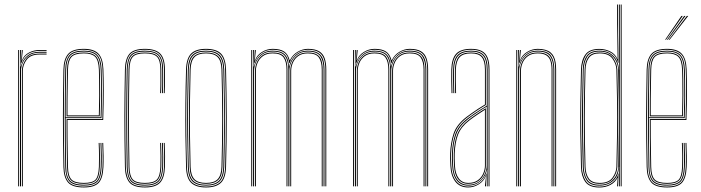

<svg xmlns="http://www.w3.org/2000/svg" viewBox="-20 -820 3086 845"><path d="M68 0V-600H72V-590L70 -527.8H72Q78.5 -556.8 99.8 -574.4Q121 -592 154.2 -592Q162 -592 169.6 -592Q177.2 -592 185 -592V-588Q177.2 -588 169.6 -588Q162 -588 154.2 -588Q124.8 -588 106.8 -575.2Q88.8 -562.5 80.6 -544.1Q72.5 -525.8 72.5 -508.8V0ZM60 0V-600H64V0ZM76.5 0V-508.8Q76.5 -534.2 93.9 -559.1Q111.2 -584 154.2 -584Q162 -584 169.6 -584Q177.2 -584 185 -584V-580Q177.2 -580 169.6 -580Q162 -580 154.2 -580Q114.2 -580 97.4 -556.9Q80.5 -533.8 80.5 -508.8V0ZM72 -542.5 75.8 -594V-600H80V-595.2L75.8 -555.5H76.8Q86.2 -577.8 107.8 -588.9Q129.2 -600 154.2 -600Q162 -600 169.6 -600Q177.2 -600 185 -600V-596Q177.2 -596 169.6 -596Q162 -596 154.2 -596Q126.2 -596 104.6 -583.1Q83 -570.2 74 -542.5Z M349.2 5Q297.8 5 279 -17.4Q260.2 -39.8 259.2 -85Q258 -151 257.4 -205.6Q256.8 -260.2 256.9 -309.5Q257 -358.8 257.6 -408.4Q258.2 -458 259.2 -514Q260.2 -559.5 279.5 -582.2Q298.8 -605 349.2 -605Q393.2 -605 413.2 -584Q433.2 -563 435 -515.8Q435.8 -498.5 436.1 -475.2Q436.5 -452 436.6 -423.6Q436.8 -395.2 436.1 -362.1Q435.5 -329 434.2 -292H277Q277 -249.2 277.2 -216.1Q277.5 -183 278.1 -152Q278.8 -121 279.2 -85.2Q280 -45.8 294.4 -30.4Q308.8 -15 349.2 -15Q386 -15 399.8 -28.9Q413.5 -42.8 415.2 -85.8Q416 -103.2 415.9 -131Q415.8 -158.8 414.2 -191H418.2Q419.8 -160 419.9 -131.6Q420 -103.2 419.2 -85.8Q417.5 -40.8 402.2 -25.9Q387 -11 349.2 -11Q307 -11 291.5 -27.4Q276 -43.8 275.2 -85.2Q274.8 -117.8 274.1 -149.5Q273.5 -181.2 273.2 -216.9Q273 -252.5 273 -296H430.5Q431.8 -336 432.2 -369.4Q432.8 -402.8 432.8 -429.9Q432.8 -457 432.2 -478.4Q431.8 -499.8 431 -515.8Q429.2 -565.5 408.2 -583.2Q387.2 -601 349.2 -601Q300.5 -601 282.4 -579.5Q264.2 -558 263.2 -514Q262.2 -458.8 261.6 -407.4Q261 -356 261 -304.9Q261 -253.8 261.5 -199.8Q262 -145.8 263.2 -85Q264.2 -40 282.5 -19.5Q300.8 1 349.2 1Q392 1 410.5 -17.1Q429 -35.2 431.2 -85.2Q431.8 -96.5 431.9 -113.2Q432 -130 431.6 -150.1Q431.2 -170.2 430.2 -191H434.2Q435.5 -162.2 435.9 -133.9Q436.2 -105.5 435.2 -85Q433 -34.8 414 -14.9Q395 5 349.2 5ZM349.2 -3Q302.2 -3 285.2 -22.2Q268.2 -41.5 267.2 -85Q266.2 -144.8 265.6 -198.5Q265 -252.2 265 -303.4Q265 -354.5 265.6 -406.4Q266.2 -458.2 267.2 -514Q268.2 -557.8 285.8 -577.4Q303.2 -597 349.2 -597Q390.2 -597 407.9 -578.1Q425.5 -559.2 427.2 -512.8Q427.8 -499.8 428.2 -469.6Q428.8 -439.5 428.6 -396.1Q428.5 -352.8 426.5 -300H269Q269 -233.5 269.6 -184Q270.2 -134.5 271.2 -85.2Q272 -41.5 289.1 -24.2Q306.2 -7 349.2 -7Q389.5 -7 405.4 -23.2Q421.2 -39.5 423.2 -85.5Q424 -102.8 423.9 -130.9Q423.8 -159 422.2 -191H426.2Q427.5 -165.8 427.9 -136.2Q428.2 -106.8 427.2 -85.5Q425.2 -37.2 408.1 -20.1Q391 -3 349.2 -3ZM269 -304H422.8Q424.5 -350.5 424.8 -392.8Q425 -435 424.5 -466.6Q424 -498.2 423.2 -512.8Q421.5 -558.2 404.8 -575.6Q388 -593 349.2 -593Q305.5 -593 288.8 -574.6Q272 -556.2 271.2 -513.8Q270.2 -465.5 269.6 -417.1Q269 -368.8 269 -304ZM273 -308Q273 -350.5 273.2 -383.1Q273.5 -415.8 274.1 -446.4Q274.8 -477 275.2 -513.8Q276 -555 291.9 -572Q307.8 -589 349.2 -589Q384.2 -589 400.9 -573.5Q417.5 -558 419.2 -513Q419.8 -500 420.2 -470.9Q420.8 -441.8 420.6 -400.1Q420.5 -358.5 418.8 -308ZM277 -312H415Q416.5 -357.8 416.6 -398.5Q416.8 -439.2 416.2 -469.2Q415.8 -499.2 415.2 -513Q413.5 -555.5 398.4 -570.2Q383.2 -585 349.2 -585Q309 -585 294.5 -568.9Q280 -552.8 279.2 -513.8Q278.8 -478.5 278.1 -448.2Q277.5 -418 277.2 -385.9Q277 -353.8 277 -312Z M617.8 5Q568 5 549.4 -17.2Q530.8 -39.5 529.8 -85Q528.5 -151 527.9 -205.6Q527.2 -260.2 527.4 -309.5Q527.5 -358.8 528.1 -408.4Q528.8 -458 529.8 -514Q530.8 -560.5 549.4 -582.8Q568 -605 617.8 -605Q665 -605 685.4 -583.9Q705.8 -562.8 705.8 -514Q705.8 -490.8 706 -466.4Q706.2 -442 704.8 -410H700.8Q702.2 -442 702 -466.4Q701.8 -490.8 701.8 -514Q701.8 -561 682.5 -581Q663.2 -601 617.8 -601Q569.8 -601 552.2 -579.9Q534.8 -558.8 533.8 -514Q532.8 -458.5 532.1 -407.4Q531.5 -356.2 531.5 -305.4Q531.5 -254.5 532 -200.4Q532.5 -146.2 533.8 -85Q534.8 -41 552.4 -20Q570 1 617.8 1Q662.2 1 681.2 -18.4Q700.2 -37.8 701.8 -85Q702.5 -108.2 702.4 -133.1Q702.2 -158 700.8 -191H704.8Q706.2 -159.2 706.4 -133Q706.5 -106.8 705.8 -85Q704.2 -37 684.6 -16Q665 5 617.8 5ZM617.8 -3Q572.2 -3 555.5 -22.2Q538.8 -41.5 537.8 -85Q536.8 -145 536.1 -198.5Q535.5 -252 535.5 -302.9Q535.5 -353.8 536.1 -405.6Q536.8 -457.5 537.8 -514Q538.8 -557.8 555.2 -577.4Q571.8 -597 617.8 -597Q661.5 -597 679.6 -578.2Q697.8 -559.5 697.8 -514Q697.8 -495 698 -468.5Q698.2 -442 696.8 -410H692.8Q694.2 -442 694 -468.5Q693.8 -495 693.8 -514Q693.8 -558 676.9 -575.5Q660 -593 617.8 -593Q574.8 -593 558.6 -575Q542.5 -557 541.8 -513.8Q540.8 -458.5 540.1 -407.2Q539.5 -356 539.5 -305.1Q539.5 -254.2 540 -200.2Q540.5 -146.2 541.8 -85.2Q542.5 -42.5 558.8 -24.8Q575 -7 617.8 -7Q659.8 -7 676 -24.4Q692.2 -41.8 693.8 -85.2Q694.5 -108 694.4 -133.5Q694.2 -159 692.8 -191H696.8Q698.2 -154.5 698.4 -129.6Q698.5 -104.8 697.8 -85.2Q696 -40 678.8 -21.5Q661.5 -3 617.8 -3ZM617.8 -11Q577 -11 561.8 -27.5Q546.5 -44 545.8 -85.2Q544.8 -145 544.1 -198.6Q543.5 -252.2 543.5 -303.4Q543.5 -354.5 544.1 -406.2Q544.8 -458 545.8 -513.8Q546.5 -555.8 561.8 -572.4Q577 -589 617.8 -589Q658.2 -589 674 -572.6Q689.8 -556.2 689.8 -514Q689.8 -490.5 690 -466.2Q690.2 -442 688.8 -410H684.8Q686.2 -442 686 -466.2Q685.8 -490.5 685.8 -514Q685.8 -554.5 671.1 -569.8Q656.5 -585 617.8 -585Q578.5 -585 564.5 -569.4Q550.5 -553.8 549.8 -513.8Q548.8 -459 548.1 -407.8Q547.5 -356.5 547.5 -305.4Q547.5 -254.2 548 -200.1Q548.5 -146 549.8 -85.2Q550.5 -46 564.5 -30.5Q578.5 -15 617.8 -15Q655.8 -15 670.1 -29.9Q684.5 -44.8 685.8 -85.5Q686.5 -108.5 686.4 -133.6Q686.2 -158.8 684.8 -191H688.8Q690.2 -157.8 690.4 -132.4Q690.5 -107 689.8 -85.5Q688.5 -43 672.9 -27Q657.2 -11 617.8 -11Z M886.8 5Q843 5 821.6 -15Q800.2 -35 798.8 -85Q796.8 -154.5 796 -223.4Q795.2 -292.2 795.9 -364.1Q796.5 -436 798.8 -514Q800.2 -563 820.9 -584Q841.5 -605 886.8 -605Q932.2 -605 952.8 -584Q973.2 -563 974.8 -514Q977.5 -410.8 977.9 -305.2Q978.2 -199.8 974.8 -85Q973.2 -35 951.9 -15Q930.5 5 886.8 5ZM886.8 1Q928.2 1 948.9 -18Q969.5 -37 970.8 -85.2Q974.2 -202 974 -305.8Q973.8 -409.5 970.8 -513.8Q969.5 -562.2 949 -581.6Q928.5 -601 886.8 -601Q845.2 -601 824.6 -581.6Q804 -562.2 802.8 -513.8Q800.8 -444.2 800 -375.2Q799.2 -306.2 799.9 -234.6Q800.5 -163 802.8 -85.2Q804 -37 824.6 -18Q845.2 1 886.8 1ZM886.8 -3Q845.2 -3 826.6 -22.1Q808 -41.2 806.8 -85.2Q804.8 -159 804 -229.2Q803.2 -299.5 804 -369.9Q804.8 -440.2 806.8 -513.8Q808 -558.5 826.6 -577.8Q845.2 -597 886.8 -597Q928.2 -597 946.9 -577.8Q965.5 -558.5 966.8 -513.8Q968.8 -444.2 969.5 -375.2Q970.2 -306.2 969.6 -234.5Q969 -162.8 966.8 -85.2Q965.5 -41.2 946.9 -22.1Q928.2 -3 886.8 -3ZM886.8 -7Q926.2 -7 943.9 -25.1Q961.5 -43.2 962.8 -85.5Q966 -196.2 966 -300Q966 -403.8 962.8 -513.5Q961.5 -556 943.9 -574.5Q926.2 -593 886.8 -593Q847.2 -593 829.6 -574.5Q812 -556 810.8 -513.5Q808.8 -443.8 808 -374.8Q807.2 -305.8 807.9 -234.4Q808.5 -163 810.8 -85.5Q812 -43.2 829.8 -25.1Q847.5 -7 886.8 -7ZM886.8 -11Q851.5 -11 833.8 -27.4Q816 -43.8 814.8 -85.5Q812.8 -159.5 812 -229.8Q811.2 -300 812 -370Q812.8 -440 814.8 -513.5Q816 -556 833.8 -572.5Q851.5 -589 886.8 -589Q922 -589 939.9 -572.5Q957.8 -556 958.8 -513.5Q961.8 -408.8 962 -305.5Q962.2 -202.2 958.8 -85.5Q957.8 -43.8 939.9 -27.4Q922 -11 886.8 -11ZM886.8 -15Q922 -15 937.9 -31.5Q953.8 -48 954.8 -85.8Q958 -197.2 958 -299.9Q958 -402.5 954.8 -513.5Q953.8 -551.8 937.9 -568.4Q922 -585 886.8 -585Q851.5 -585 835.8 -568.4Q820 -551.8 818.8 -513.5Q816.8 -439 816 -368.8Q815.2 -298.5 816 -228.8Q816.8 -159 818.8 -85.8Q820 -48 835.8 -31.5Q851.5 -15 886.8 -15Z M1412 0V-514Q1412 -542 1405.2 -561.4Q1398.5 -580.8 1381.8 -590.9Q1365 -601 1335 -601Q1306.2 -601 1284.1 -584.5Q1262 -568 1254.8 -542.5H1252.8Q1248.8 -574.5 1231.5 -587.8Q1214.2 -601 1180 -601Q1152 -601 1130.4 -585.6Q1108.8 -570.2 1099.8 -542.5H1097.8L1101.5 -600H1105.8V-596.2L1101.5 -555.5H1102.5Q1111.2 -577.8 1133.1 -591.4Q1155 -605 1180 -605Q1212.8 -605 1230.1 -593.6Q1247.5 -582.2 1254.5 -555.5H1256.2Q1267.8 -579 1289.6 -592Q1311.5 -605 1335 -605Q1366.8 -605 1384.2 -594.5Q1401.8 -584 1408.9 -563.6Q1416 -543.2 1416 -514V0ZM1085.8 0V-600H1089.8V0ZM1102.2 0V-508.8Q1102.2 -525.8 1109.8 -544.4Q1117.2 -563 1134.2 -576Q1151.2 -589 1180 -589Q1218 -589 1231.5 -569.6Q1245 -550.2 1245 -514V0H1241V-514Q1241 -548.2 1228.4 -566.6Q1215.8 -585 1180 -585Q1153.2 -585 1137 -572.9Q1120.8 -560.8 1113.5 -543.1Q1106.2 -525.5 1106.2 -508.8V0ZM1093.8 0V-600H1097.8L1095.8 -527.8H1097.8Q1103.5 -556.5 1125.1 -576.8Q1146.8 -597 1180 -597Q1216 -597 1232.6 -581Q1249.2 -565 1251.8 -527.8H1252.8Q1258.5 -556.5 1280.1 -576.8Q1301.8 -597 1335 -597Q1364.5 -597 1380.2 -586.9Q1396 -576.8 1402 -558.1Q1408 -539.5 1408 -514V0H1404V-514Q1404 -552 1389.8 -572.5Q1375.5 -593 1335 -593Q1305.5 -593 1287.6 -579Q1269.8 -565 1261.6 -545.4Q1253.5 -525.8 1253.5 -508.8V0H1249V-514Q1249 -552 1234.8 -572.5Q1220.5 -593 1180 -593Q1150.5 -593 1132.5 -579Q1114.5 -565 1106.4 -545.4Q1098.2 -525.8 1098.2 -508.8V0ZM1257.5 0V-508.8Q1257.5 -525.8 1265 -544.4Q1272.5 -563 1289.5 -576Q1306.5 -589 1335 -589Q1360.5 -589 1374.6 -580.2Q1388.8 -571.5 1394.4 -554.9Q1400 -538.2 1400 -514V0H1396V-514Q1396 -548.2 1383.4 -566.6Q1370.8 -585 1335 -585Q1308.2 -585 1292.1 -572.9Q1276 -560.8 1268.8 -543.1Q1261.5 -525.5 1261.5 -508.8V0Z M1860.2 0V-514Q1860.2 -542 1853.5 -561.4Q1846.8 -580.8 1830 -590.9Q1813.2 -601 1783.2 -601Q1754.5 -601 1732.4 -584.5Q1710.2 -568 1703 -542.5H1701Q1697 -574.5 1679.8 -587.8Q1662.5 -601 1628.2 -601Q1600.2 -601 1578.6 -585.6Q1557 -570.2 1548 -542.5H1546L1549.8 -600H1554V-596.2L1549.8 -555.5H1550.8Q1559.5 -577.8 1581.4 -591.4Q1603.2 -605 1628.2 -605Q1661 -605 1678.4 -593.6Q1695.8 -582.2 1702.8 -555.5H1704.5Q1716 -579 1737.9 -592Q1759.8 -605 1783.2 -605Q1815 -605 1832.5 -594.5Q1850 -584 1857.1 -563.6Q1864.2 -543.2 1864.2 -514V0ZM1534 0V-600H1538V0ZM1550.5 0V-508.8Q1550.5 -525.8 1558 -544.4Q1565.5 -563 1582.5 -576Q1599.5 -589 1628.2 -589Q1666.2 -589 1679.8 -569.6Q1693.2 -550.2 1693.2 -514V0H1689.2V-514Q1689.2 -548.2 1676.6 -566.6Q1664 -585 1628.2 -585Q1601.5 -585 1585.2 -572.9Q1569 -560.8 1561.8 -543.1Q1554.5 -525.5 1554.5 -508.8V0ZM1542 0V-600H1546L1544 -527.8H1546Q1551.8 -556.5 1573.4 -576.8Q1595 -597 1628.2 -597Q1664.2 -597 1680.9 -581Q1697.5 -565 1700 -527.8H1701Q1706.8 -556.5 1728.4 -576.8Q1750 -597 1783.2 -597Q1812.8 -597 1828.5 -586.9Q1844.2 -576.8 1850.2 -558.1Q1856.2 -539.5 1856.2 -514V0H1852.2V-514Q1852.2 -552 1838 -572.5Q1823.8 -593 1783.2 -593Q1753.8 -593 1735.9 -579Q1718 -565 1709.9 -545.4Q1701.8 -525.8 1701.8 -508.8V0H1697.2V-514Q1697.2 -552 1683 -572.5Q1668.8 -593 1628.2 -593Q1598.8 -593 1580.8 -579Q1562.8 -565 1554.6 -545.4Q1546.5 -525.8 1546.5 -508.8V0ZM1705.8 0V-508.8Q1705.8 -525.8 1713.2 -544.4Q1720.8 -563 1737.8 -576Q1754.8 -589 1783.2 -589Q1808.8 -589 1822.9 -580.2Q1837 -571.5 1842.6 -554.9Q1848.2 -538.2 1848.2 -514V0H1844.2V-514Q1844.2 -548.2 1831.6 -566.6Q1819 -585 1783.2 -585Q1756.5 -585 1740.4 -572.9Q1724.2 -560.8 1717 -543.1Q1709.8 -525.5 1709.8 -508.8V0Z M2130.2 0V-514Q2130.2 -560.8 2112.4 -580.9Q2094.5 -601 2053.2 -601Q2009.2 -601 1990.5 -580.2Q1971.8 -559.5 1970.2 -514Q1969.5 -490.8 1970 -463.8Q1970.5 -436.8 1971.2 -410H1967.2Q1966.5 -436.8 1966 -464.5Q1965.5 -492.2 1966.2 -514Q1967.8 -562.8 1987.9 -583.9Q2008 -605 2053.2 -605Q2082.2 -605 2100 -595.8Q2117.8 -586.5 2126 -566.5Q2134.2 -546.5 2134.2 -514V0ZM2040.2 -7Q2069.8 -7 2087.8 -21Q2105.8 -35 2114 -54.8Q2122.2 -74.5 2122.2 -91.2V-350.8Q2105 -340.8 2081.5 -325.2Q2058 -309.8 2039.5 -295.2Q2002 -266.2 1988.6 -230.5Q1975.2 -194.8 1973.2 -144.8Q1972.8 -129.5 1973 -121.5Q1973.2 -113.5 1974.2 -90.5Q1976.2 -50.2 1993.5 -28.6Q2010.8 -7 2040.2 -7ZM2040.2 -11Q2013 -11 1996.6 -31.1Q1980.2 -51.2 1978.2 -90.8Q1977.2 -109.5 1977 -120Q1976.8 -130.5 1977.2 -144.8Q1979.2 -198.2 1993.6 -232.1Q2008 -266 2042.5 -292.5Q2058.5 -305 2079.2 -319Q2100 -333 2118.2 -343.8V-91.2Q2118.2 -74.5 2110.8 -55.8Q2103.2 -37 2086.1 -24Q2069 -11 2040.2 -11ZM2040.2 -15Q2067 -15 2083.2 -27.1Q2099.5 -39.2 2106.9 -57Q2114.2 -74.8 2114.2 -91.2V-336.8Q2099.8 -327.8 2080.9 -315.1Q2062 -302.5 2044.5 -289Q2009.8 -262 1996.5 -228.6Q1983.2 -195.2 1981.2 -144.5Q1980.8 -129.8 1981 -122Q1981.2 -114.2 1982.2 -90.8Q1984.2 -54.5 1999.2 -34.8Q2014.2 -15 2040.2 -15ZM2040.2 5Q2004 5 1984.2 -20.2Q1964.5 -45.5 1962.2 -90Q1961.2 -108.5 1961 -120.2Q1960.8 -132 1961.2 -145Q1963 -192 1976.1 -231.8Q1989.2 -271.5 2032.2 -304.8Q2043.8 -313.5 2057.2 -323Q2070.8 -332.5 2085.2 -342Q2099.8 -351.5 2114.2 -360V-514Q2114.2 -552 2100.1 -568.5Q2086 -585 2053.2 -585Q2018.2 -585 2002.9 -568.2Q1987.5 -551.5 1986.2 -513.5Q1985.5 -490.8 1986 -465.6Q1986.5 -440.5 1987.2 -410H1983.2Q1982.5 -438 1982 -465.1Q1981.5 -492.2 1982.2 -513.5Q1983.5 -552.2 1999.1 -570.6Q2014.8 -589 2053.2 -589Q2088.2 -589 2103.2 -571.6Q2118.2 -554.2 2118.2 -514V-357.8Q2096.2 -344.8 2074.6 -330.2Q2053 -315.8 2034.2 -301.2Q1993.5 -269.5 1980.2 -231.1Q1967 -192.8 1965.2 -145Q1964.8 -129.8 1965 -121.5Q1965.2 -113.2 1966.2 -90.2Q1968.5 -46.2 1987.8 -22.6Q2007 1 2040.2 1Q2068.5 1 2090.2 -14.6Q2112 -30.2 2121 -57.5H2122L2118.8 -6V0H2114.5V-4.8L2119 -44.5H2118Q2108.5 -21.8 2086.6 -8.4Q2064.8 5 2040.2 5ZM2122.5 0V-10L2124 -72.2H2123Q2118.5 -45.8 2096.1 -24.4Q2073.8 -3 2040.2 -3Q2008.5 -3 1990.5 -25.6Q1972.5 -48.2 1970.2 -90.5Q1969.2 -109 1969 -120Q1968.8 -131 1969.2 -144.8Q1971 -191.8 1983.6 -229.2Q1996.2 -266.8 2037.2 -298.5Q2050.5 -308.8 2065.6 -319Q2080.8 -329.2 2095.5 -338.6Q2110.2 -348 2122.2 -355V-514Q2122.2 -556.5 2106.2 -574.8Q2090.2 -593 2053.2 -593Q2014.5 -593 1997 -574.6Q1979.5 -556.2 1978.2 -513.8Q1977.5 -490.5 1978 -463.8Q1978.5 -437 1979.2 -410H1975.2Q1974.5 -437.5 1974 -464.9Q1973.5 -492.2 1974.2 -513.8Q1975.5 -557.8 1993.6 -577.4Q2011.8 -597 2053.2 -597Q2092.2 -597 2109.2 -577.8Q2126.2 -558.5 2126.2 -514V0Z M2423.5 0V-514Q2423.5 -535 2419.9 -551.2Q2416.2 -567.5 2407.5 -578.5Q2398.8 -589.5 2383.9 -595.2Q2369 -601 2346.5 -601Q2318.5 -601 2296.9 -585.6Q2275.2 -570.2 2266.2 -542.5H2264.2L2268 -600H2272.2V-596.2L2268 -555.5H2269Q2277.8 -577.8 2299.6 -591.4Q2321.5 -605 2346.5 -605Q2365.5 -605 2379.2 -601.1Q2393 -597.2 2402.4 -589.8Q2411.8 -582.2 2417.2 -571.2Q2422.8 -560.2 2425.1 -545.9Q2427.5 -531.5 2427.5 -514V0ZM2252.2 0V-600H2256.2V0ZM2268.8 0V-508.8Q2268.8 -525.8 2276.2 -544.4Q2283.8 -563 2300.8 -576Q2317.8 -589 2346.5 -589Q2365.5 -589 2378.1 -584.1Q2390.8 -579.2 2398 -569.6Q2405.2 -560 2408.4 -546Q2411.5 -532 2411.5 -514V0H2407.5V-514Q2407.5 -537 2402.1 -552.8Q2396.8 -568.5 2383.5 -576.8Q2370.2 -585 2346.5 -585Q2319.8 -585 2303.5 -572.9Q2287.2 -560.8 2280 -543.1Q2272.8 -525.5 2272.8 -508.8V0ZM2260.2 0V-600H2264.2L2262.2 -527.8H2264.2Q2270 -556.5 2291.6 -576.8Q2313.2 -597 2346.5 -597Q2390.5 -597 2405 -574.6Q2419.5 -552.2 2419.5 -514V0H2415.5V-514Q2415.5 -552 2401.2 -572.5Q2387 -593 2346.5 -593Q2317 -593 2299 -579Q2281 -565 2272.9 -545.4Q2264.8 -525.8 2264.8 -508.8V0Z M2715.8 0H2711.8V-800H2715.8ZM2707.8 0H2703.8L2704.8 -85.2H2703.8Q2703 -47.5 2679.6 -25.2Q2656.2 -3 2618.2 -3Q2577 -3 2561.5 -26.4Q2546 -49.8 2545 -84.5Q2542.5 -170 2541.8 -238.6Q2541 -307.2 2541.9 -372.9Q2542.8 -438.5 2545 -514.8Q2546 -550 2561.6 -573.5Q2577.2 -597 2618.2 -597Q2656.2 -597 2679.1 -574.4Q2702 -551.8 2703.8 -513.5H2704.8L2703.8 -608.5V-800H2707.8ZM2618.8 -7Q2648.5 -7 2666.4 -19.6Q2684.2 -32.2 2692.5 -50.5Q2700.8 -68.8 2701 -85.5Q2702.8 -164 2703.2 -233.5Q2703.8 -303 2703.1 -371.1Q2702.5 -439.2 2700.5 -513.8Q2700.2 -530.8 2692.1 -549.1Q2684 -567.5 2666.1 -580.2Q2648.2 -593 2618.5 -593Q2577.8 -593 2563.8 -569.2Q2549.8 -545.5 2548.8 -513.5Q2546.8 -438.2 2546 -369Q2545.2 -299.8 2546 -230.2Q2546.8 -160.8 2549 -84.5Q2550 -50.5 2565 -28.8Q2580 -7 2618.8 -7ZM2619 -11Q2582.8 -11 2568.4 -31.5Q2554 -52 2553 -84.5Q2550.5 -170.2 2549.8 -238.8Q2549 -307.2 2549.9 -372.8Q2550.8 -438.2 2553 -514.8Q2554 -548 2568.5 -568.5Q2583 -589 2619 -589Q2661.8 -589 2678.9 -563.9Q2696 -538.8 2696.8 -513.5Q2699 -438.8 2699.8 -370.5Q2700.5 -302.2 2699.8 -232.9Q2699 -163.5 2696.8 -85.5Q2696 -59.5 2678.4 -35.2Q2660.8 -11 2619 -11ZM2619.2 -15Q2659.2 -15 2675.6 -38.1Q2692 -61.2 2692.8 -85.5Q2695 -164.5 2695.8 -234.1Q2696.5 -303.8 2695.8 -371.8Q2695 -439.8 2692.8 -513.5Q2692 -538.5 2675.4 -561.8Q2658.8 -585 2619.2 -585Q2585.5 -585 2571.6 -565.5Q2557.8 -546 2556.8 -513.2Q2553.8 -407.5 2553.6 -303.4Q2553.5 -199.2 2556.8 -85.8Q2557.8 -53.8 2571.5 -34.4Q2585.2 -15 2619.2 -15ZM2617.8 5.2Q2573.5 5.2 2555.9 -19.6Q2538.2 -44.5 2537 -84.8Q2534.8 -162.2 2534 -231.1Q2533.2 -300 2534.1 -368.6Q2535 -437.2 2537 -513.8Q2538.2 -554.8 2556 -579.8Q2573.8 -604.8 2618 -604.8Q2643.5 -604.8 2665.8 -593.6Q2688 -582.5 2697.2 -560.2H2698.2L2696 -717V-800H2700V-668.5L2702.2 -543.5H2700.5Q2692.5 -573.2 2669.9 -587Q2647.2 -600.8 2617.8 -600.8Q2572.5 -600.8 2557.4 -574.4Q2542.2 -548 2541 -513.8Q2538.8 -436.5 2538 -367.6Q2537.2 -298.8 2538.1 -230.1Q2539 -161.5 2541 -84.8Q2542 -48.8 2558.1 -23.8Q2574.2 1.2 2618 1.2Q2651.8 1.2 2674.2 -15.8Q2696.8 -32.8 2701.5 -57.5H2702.5L2700 0H2696L2696.2 -4.8L2698.2 -37.2H2697.2Q2688 -17.8 2666.6 -6.2Q2645.2 5.2 2617.8 5.2Z M2916 5Q2864.5 5 2845.8 -17.4Q2827 -39.8 2826 -85Q2824.8 -151 2824.1 -205.6Q2823.5 -260.2 2823.6 -309.5Q2823.8 -358.8 2824.4 -408.4Q2825 -458 2826 -514Q2827 -559.5 2846.2 -582.2Q2865.5 -605 2916 -605Q2960 -605 2980 -584Q3000 -563 3001.8 -515.8Q3002.5 -498.5 3002.9 -475.2Q3003.2 -452 3003.4 -423.6Q3003.5 -395.2 3002.9 -362.1Q3002.2 -329 3001 -292H2843.8Q2843.8 -249.2 2844 -216.1Q2844.2 -183 2844.9 -152Q2845.5 -121 2846 -85.2Q2846.8 -45.8 2861.1 -30.4Q2875.5 -15 2916 -15Q2952.8 -15 2966.5 -28.9Q2980.2 -42.8 2982 -85.8Q2982.8 -103.2 2982.6 -131Q2982.5 -158.8 2981 -191H2985Q2986.5 -160 2986.6 -131.6Q2986.8 -103.2 2986 -85.8Q2984.2 -40.8 2969 -25.9Q2953.8 -11 2916 -11Q2873.8 -11 2858.2 -27.4Q2842.8 -43.8 2842 -85.2Q2841.5 -117.8 2840.9 -149.5Q2840.2 -181.2 2840 -216.9Q2839.8 -252.5 2839.8 -296H2997.2Q2998.5 -336 2999 -369.4Q2999.5 -402.8 2999.5 -429.9Q2999.5 -457 2999 -478.4Q2998.5 -499.8 2997.8 -515.8Q2996 -565.5 2975 -583.2Q2954 -601 2916 -601Q2867.2 -601 2849.1 -579.5Q2831 -558 2830 -514Q2829 -458.8 2828.4 -407.4Q2827.8 -356 2827.8 -304.9Q2827.8 -253.8 2828.2 -199.8Q2828.8 -145.8 2830 -85Q2831 -40 2849.2 -19.5Q2867.5 1 2916 1Q2958.8 1 2977.2 -17.1Q2995.8 -35.2 2998 -85.2Q2998.5 -96.5 2998.6 -113.2Q2998.8 -130 2998.4 -150.1Q2998 -170.2 2997 -191H3001Q3002.2 -162.2 3002.6 -133.9Q3003 -105.5 3002 -85Q2999.8 -34.8 2980.8 -14.9Q2961.8 5 2916 5ZM2916 -3Q2869 -3 2852 -22.2Q2835 -41.5 2834 -85Q2833 -144.8 2832.4 -198.5Q2831.8 -252.2 2831.8 -303.4Q2831.8 -354.5 2832.4 -406.4Q2833 -458.2 2834 -514Q2835 -557.8 2852.5 -577.4Q2870 -597 2916 -597Q2957 -597 2974.6 -578.1Q2992.2 -559.2 2994 -512.8Q2994.5 -499.8 2995 -469.6Q2995.5 -439.5 2995.4 -396.1Q2995.2 -352.8 2993.2 -300H2835.8Q2835.8 -233.5 2836.4 -184Q2837 -134.5 2838 -85.2Q2838.8 -41.5 2855.9 -24.2Q2873 -7 2916 -7Q2956.2 -7 2972.1 -23.2Q2988 -39.5 2990 -85.5Q2990.8 -102.8 2990.6 -130.9Q2990.5 -159 2989 -191H2993Q2994.2 -165.8 2994.6 -136.2Q2995 -106.8 2994 -85.5Q2992 -37.2 2974.9 -20.1Q2957.8 -3 2916 -3ZM2835.8 -304H2989.5Q2991.2 -350.5 2991.5 -392.8Q2991.8 -435 2991.2 -466.6Q2990.8 -498.2 2990 -512.8Q2988.2 -558.2 2971.5 -575.6Q2954.8 -593 2916 -593Q2872.2 -593 2855.5 -574.6Q2838.8 -556.2 2838 -513.8Q2837 -465.5 2836.4 -417.1Q2835.8 -368.8 2835.8 -304ZM2839.8 -308Q2839.8 -350.5 2840 -383.1Q2840.2 -415.8 2840.9 -446.4Q2841.5 -477 2842 -513.8Q2842.8 -555 2858.6 -572Q2874.5 -589 2916 -589Q2951 -589 2967.6 -573.5Q2984.2 -558 2986 -513Q2986.5 -500 2987 -470.9Q2987.5 -441.8 2987.4 -400.1Q2987.2 -358.5 2985.5 -308ZM2843.8 -312H2981.8Q2983.2 -357.8 2983.4 -398.5Q2983.5 -439.2 2983 -469.2Q2982.5 -499.2 2982 -513Q2980.2 -555.5 2965.1 -570.2Q2950 -585 2916 -585Q2875.8 -585 2861.2 -568.9Q2846.8 -552.8 2846 -513.8Q2845.5 -478.5 2844.9 -448.2Q2844.2 -418 2844 -385.9Q2843.8 -353.8 2843.8 -312ZM2907 -645 2979 -750H2985L2911 -645ZM2923 -645 3003 -750H3009L2927 -645ZM2915 -645 2991 -750H2997L2919 -645Z"/></svg>

Font: Big Shoulders Inline Display Thin Thin
Style: Regular
Weight: 250
Version: Version 2.002